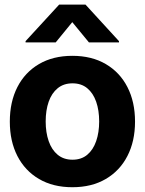

<svg xmlns="http://www.w3.org/2000/svg" viewBox="-20 -792 621 823"><path d="M361.1 -610.4 289.8 -697.1 218.9 -610.4H89.6V-615.6L233.6 -772.3H346.5L490 -615.6V-610.4ZM290.2 10.5Q207.4 10.5 147.2 -24.8Q87 -60.1 54.5 -123.4Q22.1 -186.7 22.1 -270.7Q22.1 -355.3 54.5 -418.7Q87 -482.1 147.2 -517.4Q207.4 -552.7 290.2 -552.7Q373.2 -552.7 433.4 -517.4Q493.7 -482.1 526.2 -418.7Q558.8 -355.3 558.8 -270.7Q558.8 -186.7 526.2 -123.4Q493.7 -60.1 433.4 -24.8Q373.2 10.5 290.2 10.5ZM290.8 -107.4Q328.7 -107.4 354 -128.6Q379.3 -149.8 392.2 -187Q405.1 -224.1 405.1 -271.3Q405.1 -319.1 392.2 -356Q379.3 -392.8 354 -413.8Q328.7 -434.8 290.8 -434.8Q253 -434.8 227.3 -413.8Q201.6 -392.8 188.7 -356Q175.8 -319.1 175.8 -271.3Q175.8 -224.1 188.7 -187Q201.6 -149.8 227.3 -128.6Q253 -107.4 290.8 -107.4Z"/></svg>

Font: Inter Tight
Style: Regular
Weight: 400
Designer: Rasmus Andersson
Foundry: rsms
Version: Version 3.002